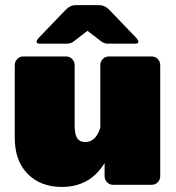

<svg xmlns="http://www.w3.org/2000/svg" viewBox="-20 -720 686 748"><path d="M320.8 -700H366.7Q387.5 -700 404.2 -683.3L512.5 -570.8Q519.2 -562.5 519.2 -557.5Q519.2 -550 508.3 -550H400Q385.8 -550 375 -558.3L320.8 -600L266.7 -558.3Q255.8 -550 241.7 -550H133.3Q122.5 -550 122.5 -557.5Q122.5 -562.5 129.2 -570.8L237.5 -683.3Q254.2 -700 275 -700ZM604.2 -466.7V-33.3Q604.2 -20 594.6 -10Q585 0 570.8 0H420.8Q406.7 0 397.1 -10Q387.5 -20 387.5 -33.3V-85Q330.8 8.3 220.8 8.3Q138.3 8.3 87.9 -42.5Q37.5 -93.3 37.5 -183.3V-466.7Q37.5 -480 47.1 -490Q56.7 -500 70.8 -500H237.5Q251.7 -500 261.2 -490Q270.8 -480 270.8 -466.7V-233.3Q270.8 -196.7 280.8 -181.7Q290.8 -166.7 312.5 -166.7Q353.3 -166.7 370.8 -222.5V-466.7Q370.8 -480 380.4 -490Q390 -500 404.2 -500H570.8Q585 -500 594.6 -490Q604.2 -480 604.2 -466.7Z"/></svg>

Font: BoonTook Mon
Style: Regular
Weight: 400
Designer: Sungsit Sawaiwan
Foundry: FontUni
Version: Version 3.0